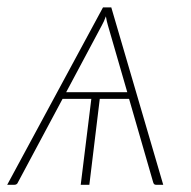

<svg xmlns="http://www.w3.org/2000/svg" viewBox="-36 -514 531 534"><path d="M318 -257.5 264 -444Q262.5 -449.5 261 -455.5Q259.5 -461.5 258.5 -468.5Q253 -453.5 247.5 -444L148 -257.5ZM418 0H398.5Q394.5 0 392.8 -1.8Q391 -3.5 390 -7L323 -239H241.5L212.5 0H188.5L218 -239H138L14 -7Q11.5 0 3.5 0H-16L250.5 -493.5H273.5Z"/></svg>

Font: Lato ExtraLight
Style: Italic
Weight: 275
Italic angle: -7°
Designer: Lukasz Dziedzic with Adam Twardoch and Botio Nikoltchev
Foundry: tyPoland Lukasz Dziedzic
Version: Version 2.015; 2015-08-06; http://www.latofonts.com/